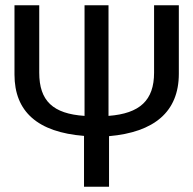

<svg xmlns="http://www.w3.org/2000/svg" viewBox="-20 -709 734 729"><path d="M565 -689V-433C565 -328 511 -278 392 -269V-689H301V-269C181 -277 129 -326 129 -433V-689H35V-426C35 -285 123 -207 299 -193V0H394V-192C565 -207 659 -284 659 -429V-689Z"/></svg>

Font: Fira Sans
Style: Regular
Weight: 400
Designer: Carrois Corporate & Edenspiekermann AG
Foundry: Carrois Corporate GbR & Edenspiekermann AG
Version: Version 4.203